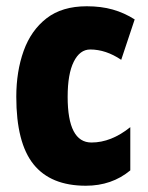

<svg xmlns="http://www.w3.org/2000/svg" viewBox="-20 -583 473 613"><path d="M254 10Q142 10 87 -58.5Q32 -127 32 -274Q32 -355 55.5 -420.5Q79 -486 128.5 -524.5Q178 -563 257 -563Q303 -563 340 -552.5Q377 -542 410 -521L367 -392Q318 -425 268 -425Q235 -425 215.5 -386Q196 -347 196 -274Q196 -128 272 -128Q335 -128 396 -177V-39Q337 10 254 10Z"/></svg>

Font: Noto Sans Gujarati UI ExtraCondensed Black
Style: Regular
Weight: 900
Width: 2
Designer: Jelle Bosma - Monotype Design Team, Universal Thirst
Foundry: Monotype Imaging Inc.
Version: Version 2.106; ttfautohint (v1.8.4.7-5d5b)